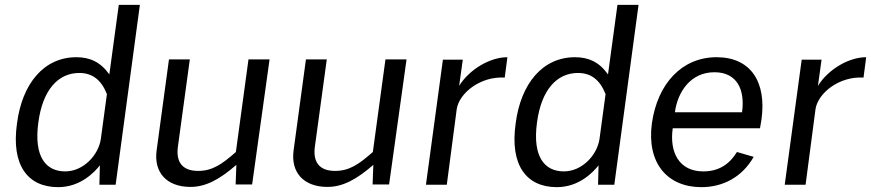

<svg xmlns="http://www.w3.org/2000/svg" viewBox="-20 -762 3593 792"><path d="M220 10C312 10 370 -52 392 -80L390 0H457L557 -742H470L431 -455C395 -506 351 -526 295 -526C161 -526 71 -417 50 -252C26 -82 93 10 220 10ZM249 -55C170 -55 119 -114 138 -256C156 -393 221 -461 307 -461C360 -461 397 -434 421 -374L396 -189C386 -121 323 -55 249 -55Z M763 9C827 10 885 -21 955 -82L952 -1H1020L1092 -517H1005L953 -135C895 -84 856 -57 797 -57C731 -57 705 -95 714 -158L763 -517H677L626 -141C614 -50 668 8 763 9Z M1328 9C1392 10 1450 -21 1520 -82L1517 -1H1585L1657 -517H1570L1518 -135C1460 -84 1421 -57 1362 -57C1296 -57 1270 -95 1279 -158L1328 -517H1242L1191 -141C1179 -50 1233 8 1328 9Z M1737 0H1823L1864 -312C1874 -377 1960 -448 2062 -442L2073 -526C2000 -526 1916 -475 1874 -408L1889 -516H1807Z M2277 10C2369 10 2427 -52 2449 -80L2447 0H2514L2614 -742H2527L2488 -455C2452 -506 2408 -526 2352 -526C2218 -526 2128 -417 2107 -252C2083 -82 2150 10 2277 10ZM2306 -55C2227 -55 2176 -114 2195 -256C2213 -393 2278 -461 2364 -461C2417 -461 2454 -434 2478 -374L2453 -189C2443 -121 2380 -55 2306 -55Z M2755 -233H3115L3121 -268C3143 -425 3076 -526 2936 -526C2793 -526 2692 -417 2669 -253C2647 -88 2734 10 2873 10C2962 10 3041 -31 3089 -115L3020 -135C2989 -85 2946 -55 2881 -55C2781 -55 2741 -134 2755 -233ZM2764 -299C2775 -382 2828 -464 2927 -464C3019 -464 3054 -394 3041 -299Z M3217 0H3303L3344 -312C3354 -377 3440 -448 3542 -442L3553 -526C3480 -526 3396 -475 3354 -408L3369 -516H3287Z"/></svg>

Font: United Sans
Style: Italic
Weight: 400
Italic angle: -8°
Designer: Pablo Impallari, Rodrigo Fuenzalida (Modified by Dan O. Williams)
Version: Version 1.000;PS 001.000;hotconv 1.0.88;makeotf.lib2.5.64775